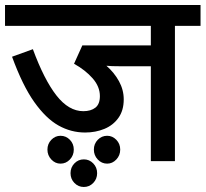

<svg xmlns="http://www.w3.org/2000/svg" viewBox="-20 -642 819 765"><path d="M677 -539V0H581V-378H459Q440 -378 426.5 -378.5Q413 -379 404 -380Q435 -353 454 -318.5Q473 -284 473 -246Q473 -202 452 -172.5Q431 -143 396 -128.5Q361 -114 319 -114Q263 -114 213 -142Q163 -170 116.5 -235.5Q70 -301 28 -416L111 -446Q156 -324 205 -261.5Q254 -199 312 -199Q342 -199 360 -213Q378 -227 378 -259Q378 -297 349 -330Q320 -363 275 -388L308 -461H581V-539H0V-622H779V-539ZM354 -46Q354 -69 369.5 -85Q385 -101 407 -101Q428 -101 443.5 -85Q459 -69 459 -46Q459 -23 443.5 -6.5Q428 10 407 10Q385 10 369.5 -6.5Q354 -23 354 -46ZM169 -46Q169 -69 184.5 -85Q200 -101 221 -101Q243 -101 258.5 -85Q274 -69 274 -46Q274 -23 258.5 -6.5Q243 10 221 10Q200 10 184.5 -6.5Q169 -23 169 -46ZM261 48Q261 25 276.5 9Q292 -7 314 -7Q336 -7 351.5 9Q367 25 367 48Q367 71 351.5 87Q336 103 314 103Q292 103 276.5 87Q261 71 261 48Z"/></svg>

Font: Noto Sans Medium
Style: Regular
Weight: 500
Designer: Monotype Design Team
Foundry: Monotype Imaging Inc.
Version: Version 2.007